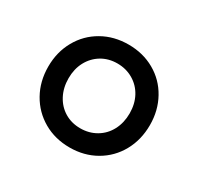

<svg xmlns="http://www.w3.org/2000/svg" viewBox="-83 -829 549 529"><g transform="rotate(30 191.0 -564.5)"><path d="M28.3 -564.5Q28.3 -610.8 49.3 -648.2Q70.3 -685.5 107.2 -706.5Q144 -727.5 190.4 -727.5Q236.3 -727.5 273.2 -706.5Q310.1 -685.5 330.8 -648.2Q351.6 -610.8 351.6 -564.5Q351.6 -517.6 330.8 -480.2Q310.1 -442.9 273.2 -421.6Q236.3 -400.4 190.4 -400.4Q144 -400.4 107.2 -421.6Q70.3 -442.9 49.3 -480.2Q28.3 -517.6 28.3 -564.5ZM287.1 -564.5Q287.1 -594.2 274.7 -617.4Q262.2 -640.6 239.7 -653.8Q217.3 -667 189.5 -667Q161.6 -667 139.6 -653.8Q117.7 -640.6 105.2 -617.4Q92.8 -594.2 92.8 -564.5Q92.8 -534.7 105.2 -511Q117.7 -487.3 139.6 -474.1Q161.6 -460.9 189.5 -460.9Q217.3 -460.9 239.7 -474.1Q262.2 -487.3 274.7 -511Q287.1 -534.7 287.1 -564.5Z"/></g></svg>

Font: Reddit Sans Fudge
Style: Regular
Weight: 400
Designer: Stephen Hutchings
Foundry: Reddit
Version: Version 1.011